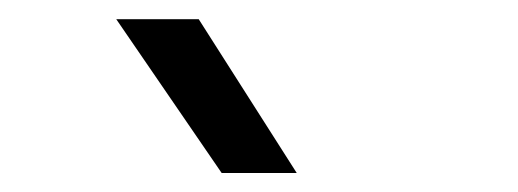

<svg xmlns="http://www.w3.org/2000/svg" viewBox="-20 -750 540 200"><path d="M210.9 -569.8 101.1 -730H187L289.1 -569.8Z"/></svg>

Font: TASA Orbiter Text
Style: Regular
Weight: 400
Designer: Weizhong Zhang
Version: Version 1.000;Glyphs 3.1.2 (3151)